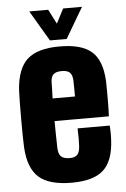

<svg xmlns="http://www.w3.org/2000/svg" viewBox="-55 -820 569 870"><g transform="rotate(-5 229.5 -385.0)"><path d="M236.5 10Q134 10 87 -31.5Q40 -73 34.5 -168Q33.5 -185 33 -220.2Q32.5 -255.5 32.5 -297Q32.5 -338.5 33 -375Q33.5 -411.5 34.5 -430Q41.5 -527 87.8 -568.5Q134 -610 234.5 -610Q335 -610 380.5 -569.5Q426 -529 430.5 -436Q431 -425 431.2 -397.2Q431.5 -369.5 431.2 -336.2Q431 -303 429.5 -275H182.5Q182.5 -243 183.2 -211.8Q184 -180.5 184.5 -152Q185.5 -125 197.5 -113.5Q209.5 -102 236.5 -102Q260.5 -102 271.2 -113.5Q282 -125 283.5 -152Q284.5 -164 284.5 -185.5Q284.5 -207 283.5 -233H429.5Q430.5 -228 431 -206.2Q431.5 -184.5 430.5 -168Q426 -73 380.8 -31.5Q335.5 10 236.5 10ZM182.5 -378H284.5Q284.5 -396 284.2 -412Q284 -428 283.8 -439Q283.5 -450 283.5 -453Q282 -477 270.8 -487.5Q259.5 -498 234.5 -498Q208.5 -498 197 -487.5Q185.5 -477 184.5 -453Q184 -435 183.8 -416.2Q183.5 -397.5 182.5 -378ZM193.5 -641 111.5 -780H197.5L231.5 -714L265.5 -780H351.5L269.5 -641Z"/></g></svg>

Font: Big Shoulders Display Thin Black
Style: Regular
Weight: 900
Version: Version 2.002